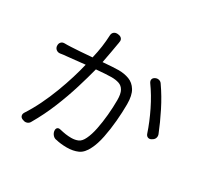

<svg xmlns="http://www.w3.org/2000/svg" viewBox="-163 -1006 1326 1256"><g transform="rotate(30 500.0 -378.0)"><path d="M746 -655Q760 -662 774.5 -658Q789 -654 797 -640Q842 -576 881.5 -497.5Q921 -419 949 -348Q954 -333 948.5 -319.5Q943 -306 928 -299L924 -296Q911 -290 899.5 -295Q888 -300 883 -315Q858 -390 819.5 -468.5Q781 -547 734 -612Q726 -625 729 -636.5Q732 -648 746 -655ZM85 -519Q84 -535 93.5 -545.5Q103 -556 119 -556Q130 -556 140.5 -556Q151 -556 168 -557Q193 -558 235 -561Q277 -564 324 -568Q336 -618 342 -661.5Q348 -705 350 -750Q351 -766 361.5 -775Q372 -784 389 -783L396 -782Q413 -780 421.5 -769Q430 -758 426 -742Q426 -740 425.5 -736.5Q425 -733 423 -723Q419 -702 412 -659.5Q405 -617 396 -574Q433 -577 464 -579Q495 -581 514 -581Q557 -581 593 -567.5Q629 -554 651 -518Q673 -482 673 -416Q673 -356 667 -288Q661 -220 648.5 -158Q636 -96 615 -55Q591 -5 555 11Q519 27 472 27Q449 27 427.5 24.5Q406 22 391 18Q375 17 363 4.5Q351 -8 348 -25V-27Q346 -42 354 -50Q362 -58 378 -54Q403 -48 423.5 -45Q444 -42 466 -42Q494 -42 516.5 -51.5Q539 -61 555 -95Q572 -130 582.5 -182Q593 -234 598.5 -293Q604 -352 604 -407Q604 -454 590.5 -478Q577 -502 552.5 -510Q528 -518 496 -518Q477 -518 447 -516Q417 -514 382 -511Q364 -441 338 -356Q312 -271 275 -180Q238 -89 188 -3Q181 11 166 16Q151 21 136 14L132 13Q117 7 113.5 -5.5Q110 -18 118 -31Q152 -83 182 -144.5Q212 -206 236.5 -270.5Q261 -335 279.5 -395.5Q298 -456 309 -504L176 -490Q163 -489 150.5 -487.5Q138 -486 127 -484Q111 -482 99 -491Q87 -500 85 -516Z"/></g></svg>

Font: Chiron GoRound TC N
Style: Regular
Weight: 350
Designer: Ryoko NISHIZUKA 西塚涼子 (kana, bopomofo & ideographs); Paul D. Hunt (Latin, Greek & Cyrillic); Sandoll Communications 산돌커뮤니
Foundry: Adobe
Version: Version 1.000;hotconv 1.1.1;makeotfexe 2.6.0